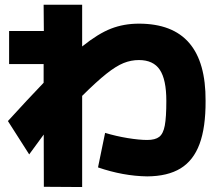

<svg xmlns="http://www.w3.org/2000/svg" viewBox="-20 -750 904 793"><path d="M384.8 -58.6 414.1 -201.2Q459.5 -187.5 507.3 -179.7Q555.2 -171.9 587.9 -171.9Q621.1 -171.9 637.7 -184.8Q654.3 -197.8 660.6 -231.4Q667 -265.1 667 -333Q667 -421.4 640.1 -461.7Q613.3 -502 553.7 -502Q521 -502 490.2 -489.5Q459.5 -477.1 419.4 -445.3Q379.4 -413.6 319.3 -354V22.5L161.1 21.5L160.6 -194.3L100.6 -112.3L12.7 -250Q91.8 -336.9 160.2 -408.2V-485.4H17.6V-622.1H161.1L160.2 -730.5H319.3V-558.1Q385.7 -611.3 438.7 -631.8Q491.7 -652.3 553.7 -652.3Q692.9 -652.3 761.5 -572.5Q830.1 -492.7 829.1 -333Q829.6 -223.6 804.2 -155.3Q778.8 -86.9 725.6 -54.4Q672.4 -22 587.9 -21.5Q488.8 -22.9 384.8 -58.6Z"/></svg>

Font: Pretendard GOV Black
Style: Regular
Weight: 900
Designer: Base glyphs from Inter by Rasmus Andersson; Hangeul glyphs from Noto Sans CJK(Source Han Sans) by Jang Soo-young and Kan
Foundry: Kil Hyung-jin
Version: Version 1.309